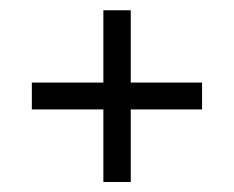

<svg xmlns="http://www.w3.org/2000/svg" viewBox="-20 -389 463 380"><path d="M379.9 -225.6V-172.4H43V-225.6ZM184.6 -368.7H238.8V-28.8H184.6Z"/></svg>

Font: Lateef
Style: Regular
Weight: 400
Designer: SIL International
Foundry: SIL International
Version: Version 4.200